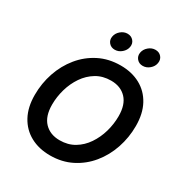

<svg xmlns="http://www.w3.org/2000/svg" viewBox="-213 -1098 1201 1266"><g transform="rotate(30 387.5 -465.5)"><path d="M348.6 9.8Q263.2 9.8 198.7 -25.4Q134.3 -60.5 98.4 -126.7Q62.5 -192.9 62.5 -286.1Q62.5 -374.5 90.1 -455.6Q117.7 -536.6 169.7 -600.1Q221.7 -663.6 294.4 -700.4Q367.2 -737.3 458 -737.3Q542.5 -737.3 606.7 -702.4Q670.9 -667.5 706.8 -601.3Q742.7 -535.2 742.7 -441.4Q742.7 -353 715.1 -271.7Q687.5 -190.4 635.7 -127.2Q584 -64 511.2 -27.1Q438.5 9.8 348.6 9.8ZM353.5 -108.4Q416.5 -108.4 464.6 -137.2Q512.7 -166 545.4 -214.4Q578.1 -262.7 595 -321.5Q611.8 -380.4 611.8 -440.4Q611.8 -528.3 568.6 -573.7Q525.4 -619.1 452.6 -619.1Q389.6 -619.1 341.3 -590.1Q293 -561 260 -512.7Q227.1 -464.4 210.2 -405.5Q193.4 -346.7 193.4 -287.6Q193.4 -199.2 237.1 -153.8Q280.8 -108.4 353.5 -108.4ZM582.5 -807.1Q554.2 -807.1 537.4 -826.9Q520.5 -846.7 524.9 -874Q529.8 -901.9 553 -921.6Q576.2 -941.4 604.5 -941.4Q632.8 -941.4 649.7 -921.6Q666.5 -901.9 661.6 -874Q657.2 -846.7 634 -826.9Q610.8 -807.1 582.5 -807.1ZM369.6 -807.1Q341.3 -807.1 324.5 -826.9Q307.6 -846.7 312.5 -874Q317.4 -901.9 340.6 -921.6Q363.8 -941.4 391.6 -941.4Q419.9 -941.4 437 -921.6Q454.1 -901.9 449.2 -874Q444.3 -846.7 421.1 -826.9Q397.9 -807.1 369.6 -807.1Z"/></g></svg>

Font: Inter Semi Bold
Style: Italic
Weight: 600
Italic angle: -9.39999°
Designer: Rasmus Andersson
Foundry: rsms
Version: Version 4.000;git-3c8e0fc